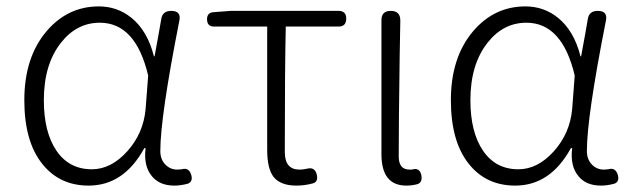

<svg xmlns="http://www.w3.org/2000/svg" viewBox="-20 -567 1975 600"><path d="M257 13Q166 13 112 -55Q56 -125 56 -254Q56 -388 126 -470Q192 -547 289 -547Q346 -547 390 -512Q441 -471 461 -391H463L476 -462L484 -508Q488 -533 515 -533Q548 -533 540 -500Q481 -201 481 -95Q481 -69 496.5 -53Q512 -37 534 -37Q537 -37 541.5 -37.5Q546 -38 548 -38Q571 -45 578 -19Q583 1 567 7Q545 13 525 13Q479 13 455 -16Q428 -48 435 -104H431Q367 13 257 13ZM267 -38Q327 -38 377.5 -94Q428 -150 435 -226L439 -278L443 -331Q404 -496 292 -496Q220 -496 171 -434Q117 -366 117 -254Q117 -154 156.5 -96Q196 -38 267 -38Z M906 13Q857 13 835 -14Q815 -40 815 -98V-484H649Q627 -484 627 -507Q627 -528 648 -529L701 -533H881H1038Q1062 -533 1062 -509Q1062 -484 1038 -484H873Q870 -350 870 -92Q870 -37 916 -37Q928 -37 940 -40Q964 -46 970 -21Q975 1 958 6Q932 13 906 13Z M1250 13Q1172 13 1172 -85V-309V-504Q1172 -533 1201 -533Q1231 -533 1231 -503Q1230 -466 1229 -392Q1226 -180 1226 -78Q1226 -37 1260 -37Q1264 -37 1267 -37Q1292 -45 1297 -18Q1300 2 1286 8Q1269 13 1250 13Z M1590 13Q1499 13 1445 -55Q1389 -125 1389 -254Q1389 -388 1459 -470Q1525 -547 1622 -547Q1679 -547 1723 -512Q1774 -471 1794 -391H1796L1809 -462L1817 -508Q1821 -533 1848 -533Q1881 -533 1873 -500Q1814 -201 1814 -95Q1814 -69 1829.5 -53Q1845 -37 1867 -37Q1870 -37 1874.5 -37.5Q1879 -38 1881 -38Q1904 -45 1911 -19Q1916 1 1900 7Q1878 13 1858 13Q1812 13 1788 -16Q1761 -48 1768 -104H1764Q1700 13 1590 13ZM1600 -38Q1660 -38 1710.5 -94Q1761 -150 1768 -226L1772 -278L1776 -331Q1737 -496 1625 -496Q1553 -496 1504 -434Q1450 -366 1450 -254Q1450 -154 1489.5 -96Q1529 -38 1600 -38Z"/></svg>

Font: GenSenRounded TW L
Style: Regular
Weight: 300
Version: Version 1.501;PS 1;hotconv 16.6.51;makeotf.lib2.5.65220